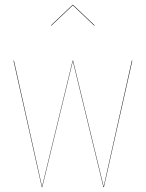

<svg xmlns="http://www.w3.org/2000/svg" viewBox="-20 -765 596 785"><path d="M189.9 -660.2 188 -661.1 276.9 -745.1H278.8L367.2 -661.1L365.2 -660.2L277.8 -743.2ZM521 -517.1 404.8 0H402.8L277.8 -515.1L152.8 0H150.9L35.2 -517.1H37.1L151.9 -2L276.9 -517.1H278.8L403.8 -2L519 -517.1Z"/></svg>

Font: Fira Sans Compressed Two
Style: Regular
Weight: 100
Width: 1
Designer: Carrois Corporate & Edenspiekermann AG
Foundry: Carrois Corporate GbR & Edenspiekermann AG
Version: Version 4.203;PS 004.203;hotconv 1.0.88;makeotf.lib2.5.64775